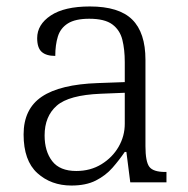

<svg xmlns="http://www.w3.org/2000/svg" viewBox="-20 -564 582 594"><path d="M201 10Q138 10 95.5 -28.5Q53 -67 53 -148Q53 -227 109.5 -265Q166 -303 283 -307L366 -310V-372Q366 -411 358.5 -441Q351 -471 327.5 -488.5Q304 -506 256 -506Q213 -506 190 -491.5Q167 -477 159 -451Q151 -425 151 -391Q123 -391 109 -403.5Q95 -416 95 -446Q95 -488 137 -516Q179 -544 258 -544Q348 -544 389 -503.5Q430 -463 430 -379V-112Q430 -64 442 -48Q454 -32 491 -32H495V0H383L371 -94H366Q349 -69 328 -45Q307 -21 276.5 -5.5Q246 10 201 10ZM216 -35Q260 -35 294 -56Q328 -77 347 -110Q366 -143 366 -181V-277L292 -274Q193 -270 155.5 -237Q118 -204 118 -145Q118 -96 141.5 -65.5Q165 -35 216 -35Z"/></svg>

Font: Noto Serif Myanmar Light
Style: Regular
Weight: 300
Designer: Ben Mitchell and the Monotype Design Team
Foundry: Monotype Imaging Inc.
Version: Version 2.106; ttfautohint (v1.8.4.7-5d5b)